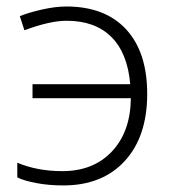

<svg xmlns="http://www.w3.org/2000/svg" viewBox="-20 -561 531 591"><path d="M174.8 9.8Q129.9 9.8 91.3 2.4Q52.7 -4.9 33.2 -15.1V-60.1Q95.2 -34.2 171.9 -34.2Q267.6 -34.2 324.7 -95Q381.8 -155.8 382.8 -258.8H80.1V-301.8H380.9Q372.6 -397.9 322.5 -447.5Q272.5 -497.1 185.1 -497.1Q133.3 -497.1 55.2 -467.8L41 -511.2Q68.4 -522.5 109.4 -531.7Q150.4 -541 184.1 -541Q303.2 -541 368.2 -470.7Q433.1 -400.4 433.1 -272Q433.1 -140.6 364 -65.4Q294.9 9.8 174.8 9.8Z"/></svg>

Font: Zoram GWebM Light
Style: Regular
Weight: 300
Foundry: Ascender Corporation
Version: Version 1.000